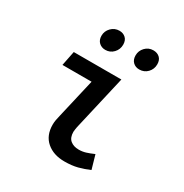

<svg xmlns="http://www.w3.org/2000/svg" viewBox="-165 -830 930 971"><g transform="rotate(30 300.0 -344.0)"><path d="M344 12Q280 12 240 -22.5Q200 -57 200 -120Q200 -133 202.5 -147.5Q205 -162 209 -177L262 -406H92L109 -491H387L313 -170Q312 -162 310.5 -155Q309 -148 309 -141Q309 -107 328 -91.5Q347 -76 377 -76Q398 -76 417.5 -82Q437 -88 462 -99L485 -19Q453 -5 420 3.5Q387 12 344 12ZM241 -580Q219 -580 204 -594Q189 -608 189 -633Q189 -660 208.5 -680Q228 -700 256 -700Q278 -700 292.5 -686.5Q307 -673 307 -648Q307 -620 288 -600Q269 -580 241 -580ZM439 -580Q417 -580 402.5 -594Q388 -608 388 -633Q388 -660 407 -680Q426 -700 454 -700Q477 -700 491.5 -686.5Q506 -673 506 -648Q506 -620 487 -600Q468 -580 439 -580Z"/></g></svg>

Font: Source Code Pro SemiBold
Style: Italic
Weight: 600
Italic angle: -11°
Monospace: yes
Designer: Paul D. Hunt, Teo Tuominen
Foundry: Adobe Systems Incorporated
Version: Version 1.016;hotconv 1.0.116;makeotfexe 2.5.65601